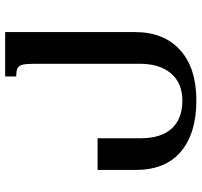

<svg xmlns="http://www.w3.org/2000/svg" viewBox="-38 -726 764 727"><g transform="rotate(90 343.5 -362.0)"><path d="M623 -494V-350H503V-513Q503 -591 466 -631Q429 -671 361 -671Q294 -671 257.5 -628Q221 -585 221 -510V-112Q221 -80 224.5 -66Q228 -52 237.5 -47Q247 -42 269 -42V0H101V-492Q101 -601 169 -662.5Q237 -724 360 -724Q484 -724 553.5 -665.5Q623 -607 623 -494Z"/></g></svg>

Font: Noto Serif Armenian Medium
Style: Regular
Weight: 500
Designer: Monotype Design team
Foundry: Monotype Imaging Inc.
Version: Version 1.000